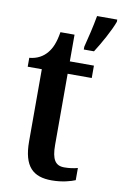

<svg xmlns="http://www.w3.org/2000/svg" viewBox="-87 -810 555 871"><g transform="rotate(10 190.5 -375.0)"><path d="M255 -613V-600H302C329 -642 366 -708 381 -750V-760H288C280 -714 266 -655 255 -613ZM214 10C264 10 303 -2 322 -10V-66C303 -61 283 -58 260 -58C219 -58 202 -85 202 -151V-479H313V-536H202V-659H137C129 -609 116 -581 99 -561C81 -539 54 -523 18 -520V-479H83V-147C83 -30 129 10 214 10Z"/></g></svg>

Font: Noto Serif Georgian Condensed SemiBold
Style: Regular
Weight: 600
Width: 3
Designer: Monotype Design Team, Akaki Razmadze
Foundry: Google LLC
Version: Version 2.003